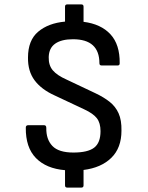

<svg xmlns="http://www.w3.org/2000/svg" viewBox="-20 -762 670 871"><path d="M285 89Q275 89 275 79V10Q190 3 143 -45Q96 -93 97 -183Q97 -194 108 -194H180Q190 -194 190 -182Q189 -130 217.5 -100Q246 -70 313 -70Q378 -70 407 -92Q436 -114 436 -167Q436 -204 419.5 -225.5Q403 -247 362 -266L228 -329Q168 -356 137 -397.5Q106 -439 107 -501Q107 -579 153 -618Q199 -657 275 -664V-732Q275 -742 285 -742H349Q359 -742 359 -732V-663Q438 -653 481 -606.5Q524 -560 523 -475Q523 -465 514 -465H441Q431 -465 431 -475Q431 -584 311 -584Q259 -584 230.5 -564Q202 -544 201 -503Q200 -466 219.5 -443Q239 -420 282 -401L413 -339Q451 -321 477.5 -300Q504 -279 518 -248Q532 -217 531 -169Q531 -91 485 -46Q439 -1 359 9V79Q359 89 349 89Z"/></svg>

Font: Sofia Sans Medium
Style: Regular
Weight: 500
Designer: Botio Nikoltchev, Ani Petrova
Foundry: lettersoup
Version: Version 4.101; ttfautohint (v1.8.4.7-5d5b)